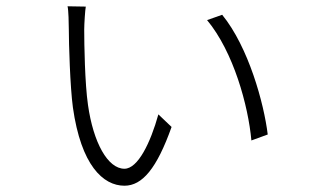

<svg xmlns="http://www.w3.org/2000/svg" viewBox="-20 -583 1040 611"><path d="M253 -562 195 -563C198 -551 199 -507 199 -490C199 -446 203 -307 212 -241C238 -57 308 8 376 8C433 8 479 -47 526 -179L484 -219C459 -129 419 -46 376 -46C323 -46 277 -129 260 -249C250 -318 248 -442 248 -489C248 -507 251 -552 253 -562ZM687 -536 639 -519C723 -418 770 -247 780 -136L832 -155C820 -254 771 -433 687 -536Z"/></svg>

Font: Noto Sans T Chinese Light
Style: Regular
Weight: 300
Designer: Ryoko NISHIZUKA (kana & ideographs); Paul D. Hunt (Latin, Greek & Cyrillic); Wenlong ZHANG (bopomofo); Sandoll Communica
Foundry: Adobe Systems Incorporated
Version: Version 1.000;PS 1;hotconv 1.0.78;makeotf.lib2.5.61930